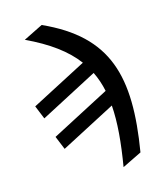

<svg xmlns="http://www.w3.org/2000/svg" viewBox="-139 -870 1018 1186"><g transform="rotate(-15 370.5 -276.5)"><path d="M240.4 -766 116.5 -704.5C259.2 -637.4 359.7 -563.9 426.1 -475.1L72.1 -290.5L107.2 -204.5L474.1 -396.7C493.3 -357.6 507.5 -315.7 517 -270.6L144.5 -76L179.7 9.9L530.5 -173.3C538.7 -63.9 527.3 62.9 502.1 213.1L626.4 152.3C704.2 -316.8 633.5 -588.4 240.4 -766Z"/></g></svg>

Font: Magic Ui Pro Semi Bold
Style: Italic
Weight: 600
Italic angle: -9.39999°
Designer: Stefan Endress, Andreas Faust
Version: Version 1.000;FEAKit 1.0